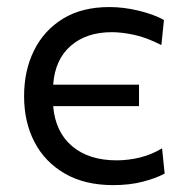

<svg xmlns="http://www.w3.org/2000/svg" viewBox="-20 -528 542 558"><path d="M309 10Q226.5 10 168.5 -23.5Q110.5 -57 80.2 -115.2Q50 -173.5 50 -248.5Q50 -323 79 -381.5Q108 -440 163.2 -473.8Q218.5 -507.5 297.5 -507.5Q339.5 -507.5 383 -497Q426.5 -486.5 456.5 -470L449 -397Q405 -419.5 368.8 -427Q332.5 -434.5 305 -434.5Q231.5 -434.5 185.8 -395Q140 -355.5 134.5 -282H384V-219.5H134.5Q141 -144 189.8 -103Q238.5 -62 319 -62Q352.5 -62 386.5 -70.2Q420.5 -78.5 451 -97L458.5 -23.5Q433.5 -10 395.2 0Q357 10 309 10Z"/></svg>

Font: Commissioner
Style: Regular
Weight: 400
Designer: Kostas Bartsokas
Foundry: Kostas Bartsokas
Version: Version 1.000; ttfautohint (v1.8.3)